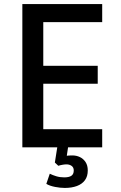

<svg xmlns="http://www.w3.org/2000/svg" viewBox="-20 -725 598 945"><path d="M90 0V-705H483V-616H193V-401H461V-313H193V-89H483V0ZM299 200Q277 200 251 195Q225 190 208 180L225 130Q239 137 257 142.5Q275 148 296 148Q320 148 331.5 140Q343 132 343 114Q343 99 332.5 91.5Q322 84 307 84Q299 84 287.5 86Q276 88 267 91L250 75L265 -20H318L306 60L282 49Q289 44 304.5 42Q320 40 336 40Q356 40 373 48Q390 56 401 72.5Q412 89 412 114Q412 143 398 162Q384 181 358.5 190.5Q333 200 299 200Z"/></svg>

Font: Nunito Sans 7pt Condensed SemiBold
Style: Regular
Weight: 600
Width: 3
Designer: Vernon Adams
Foundry: Vernon Adams
Version: Version 3.101;gftools[0.9.27]